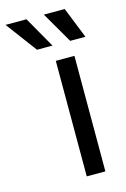

<svg xmlns="http://www.w3.org/2000/svg" viewBox="-220 -805 566 860"><g transform="rotate(-15 63.0 -375.0)"><path d="M71.8 0V-535.6H158.2V0ZM157.2 -605.5 73.7 -749.5H170.4L228 -605.5ZM3.4 -605.5 -104 -749.5H-6.8L75.2 -605.5Z"/></g></svg>

Font: Inter 20pt
Style: Regular
Weight: 400
Version: Version 4.001;git-66647c0bb